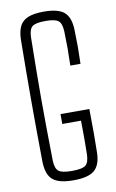

<svg xmlns="http://www.w3.org/2000/svg" viewBox="-91 -855 548 909"><g transform="rotate(-10 183.0 -400.5)"><path d="M187 5.5Q139.5 5.5 111.2 -5.8Q83 -17 70.5 -41.5Q58 -66 57 -105.5Q56 -183.5 55.5 -256Q55 -328.5 55 -399.8Q55 -471 55.5 -543.5Q56 -616 57 -694Q58 -734 70.5 -758.5Q83 -783 111 -794.2Q139 -805.5 186.5 -805.5Q256 -805.5 284.8 -780Q313.5 -754.5 315 -694.5Q316.5 -649.5 316.5 -613.8Q316.5 -578 315 -532H266Q267.5 -578.5 267.5 -614.2Q267.5 -650 266 -696Q264.5 -734 249.2 -747.2Q234 -760.5 186.5 -760.5Q138 -760.5 122.5 -747.2Q107 -734 106 -696Q104.5 -610 103.8 -538.5Q103 -467 103 -400Q103 -333 103.8 -261.5Q104.5 -190 106 -104Q107 -66.5 122.8 -53Q138.5 -39.5 187 -39.5Q238 -39.5 253.8 -53Q269.5 -66.5 270.5 -104Q271 -134.5 271.2 -160Q271.5 -185.5 271.2 -211Q271 -236.5 270.5 -266.5H180.5V-314H319Q320 -244 320 -197.8Q320 -151.5 319 -105.5Q318 -46 288.5 -20.2Q259 5.5 187 5.5Z"/></g></svg>

Font: Big Shoulders Text ExtraLight
Style: Regular
Weight: 250
Version: Version 2.002